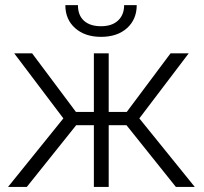

<svg xmlns="http://www.w3.org/2000/svg" viewBox="-20 -739 807 759"><path d="M480 -244.1H409.7V0H351.1V-244.1H281.2L85.9 0H11.7L230.5 -271L36.1 -528.3H106.9L280.3 -296.4H351.1V-528.3H409.7V-296.4H481L654.3 -528.3H726.1L530.8 -271L750 0H675.3ZM520.5 -718.8Q520.5 -662.6 482.2 -627.9Q443.8 -593.3 379.4 -593.3Q315.9 -593.3 277.1 -627.7Q238.3 -662.1 238.3 -718.8H288.1Q288.1 -678.2 312.3 -656.7Q336.4 -635.3 379.4 -635.3Q422.4 -635.3 446.5 -657.7Q470.7 -680.2 470.7 -718.8Z"/></svg>

Font: SteelSelectRoboto
Style: Regular
Weight: 300
Designer: Google
Version: Version 2.137; 2017